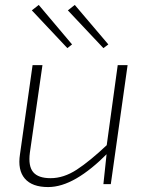

<svg xmlns="http://www.w3.org/2000/svg" viewBox="-20 -746 599 778"><path d="M152 -482 101 -127Q94 -73 114.5 -48.5Q135 -24 185 -24Q238 -24 291 -58.5Q344 -93 415 -160L418 -127Q350 -58 289.5 -23Q229 12 175 12Q110 12 80.5 -22.5Q51 -57 61 -121L112 -482ZM497 -482 429 0H399L413 -132L411 -147L457 -482ZM283 -726 419 -566 399 -551 255 -704ZM137 -726 272 -566 253 -551 109 -704Z"/></svg>

Font: Exo 2 ExtraLight
Style: Italic
Weight: 250
Italic angle: -8°
Designer: Natanael Gama
Foundry: Natanael Gama
Version: Version 2.010